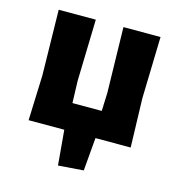

<svg xmlns="http://www.w3.org/2000/svg" viewBox="-95 -553 736 785"><g transform="rotate(15 273.0 -160.0)"><path d="M56 0 63 -191 58 -468H215L208 -207L211 -114H335L338 -191L332 -468H489L482 -207L488 0H339L327 140L220 148L207 0Z"/></g></svg>

Font: Alegreya Sans ExtraBold
Style: Regular
Weight: 800
Designer: Juan Pablo del Peral
Foundry: Huerta Tipografica
Version: Version 2.007